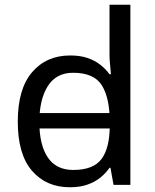

<svg xmlns="http://www.w3.org/2000/svg" viewBox="-20 -780 655 810"><path d="M104 -238V-303H480V-238ZM275 10Q175 10 115 -59.5Q55 -129 55 -267Q55 -405 115.5 -475.5Q176 -546 276 -546Q318 -546 349 -535.5Q380 -525 403 -507Q426 -489 442 -467H448Q447 -480 444.5 -505.5Q442 -531 442 -546V-760H530V0H459L446 -72H442Q426 -49 403 -30.5Q380 -12 348.5 -1Q317 10 275 10ZM289 -63Q374 -63 408.5 -109.5Q443 -156 443 -250V-266Q443 -366 410 -419.5Q377 -473 288 -473Q217 -473 181.5 -416.5Q146 -360 146 -265Q146 -169 181.5 -116Q217 -63 289 -63Z"/></svg>

Font: hexltelugu05
Style: Book
Weight: 400
Designer: Jelle Bosma - Monotype Design Team
Foundry: Monotype Imaging Inc.
Version: Version 2.003